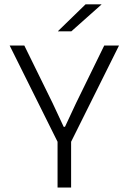

<svg xmlns="http://www.w3.org/2000/svg" viewBox="-20 -844 579 864"><path d="M296.5 -199H242.5L23.5 -639H89.5L216.5 -380.5L266.5 -273.5H272.5L322.5 -380.5L449 -639H515.5ZM300 0H239V-258.5H300ZM241 -704 365 -824.5H436.5V-823.5L301 -703H241Z"/></svg>

Font: Anek Malayalam Medium Light
Style: Regular
Weight: 300
Version: Version 1.003